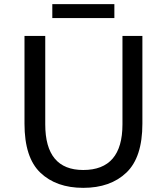

<svg xmlns="http://www.w3.org/2000/svg" viewBox="-20 -892 804 925"><path d="M98 -296V-719H198V-293Q198 -73 381 -73Q570 -73 570 -293V-719H666V-296Q666 -134 589 -60.5Q512 13 381 13Q251 13 174.5 -60Q98 -133 98 -296ZM232 -872H531V-805H232Z"/></svg>

Font: Nebula Sans Medium
Style: Regular
Weight: 500
Designer: Paul D. Hunt for Adobe (as Source Sans)
Foundry: Nebula Entertainment & Broadcasting LLC
Version: Version 1.010